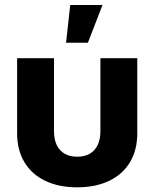

<svg xmlns="http://www.w3.org/2000/svg" viewBox="-20 -753 630 783"><path d="M49.8 -208.8V-515.6H200.2V-218Q200.2 -185.2 211.2 -161.8Q222.3 -138.5 243.5 -126.2Q264.6 -113.9 294.8 -113.9Q325 -113.9 346.2 -126.2Q367.4 -138.5 378.4 -161.8Q389.5 -185.2 389.5 -218V-515.6H539.8V-208.8Q539.8 -141.6 510.3 -92Q480.8 -42.4 425.4 -15.7Q370.1 10.9 294.8 10.9Q219.5 10.9 164.2 -15.7Q108.9 -42.4 79.3 -92Q49.8 -141.6 49.8 -208.8ZM266.4 -732.5H398L338.5 -578.8H249.4Z"/></svg>

Font: Intratopia Thin
Style: Regular
Weight: 100
Designer: Rasmus Andersson
Foundry: rsms
Version: Version 3.000;Glyphs 3.2.3 (3260)